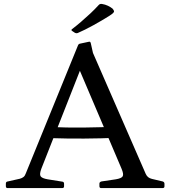

<svg xmlns="http://www.w3.org/2000/svg" viewBox="-20 -963 874 983"><path d="M19 0Q10 0 10 -10V-23Q10 -33 20 -34L82 -48Q93 -51 100.5 -57Q108 -63 112 -75L379 -730Q382 -739 392 -740L434 -749Q443 -752 445 -741L456 -692L726 -73Q731 -62 738.5 -56Q746 -50 758 -47L813 -34Q822 -31 822 -22V-9Q822 0 812 0H498Q489 0 489 -10V-23Q489 -31 499 -34L573 -45Q603 -50 608.5 -61Q614 -72 602 -100L365 -657L425 -692L192 -100Q181 -71 188 -60.5Q195 -50 224 -45L299 -33Q308 -32 308 -22V-9Q308 0 298 0ZM233 -313Q322 -309 410 -310Q498 -311 586 -315V-258Q498 -254 410 -253.5Q322 -253 233 -256ZM350 -804Q342 -809 349 -814Q370 -830 394 -850.5Q418 -871 442 -893.5Q466 -916 485 -937Q491 -944 501 -943Q519 -940 532.5 -933.5Q546 -927 556 -919Q562 -912 563.5 -907Q565 -902 559.5 -896.5Q554 -891 540 -882Q502 -858 457.5 -833.5Q413 -809 378 -794Q370 -791 362 -796Z"/></svg>

Font: Hahmlet
Style: Regular
Weight: 400
Designer: Minjoo Ham & Mark Frömberg
Foundry: hypertype
Version: Version 1.002